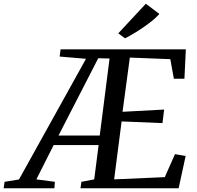

<svg xmlns="http://www.w3.org/2000/svg" viewBox="-106 -1007 1052 1027"><path d="M-86.5 0 -81.5 -34.5 -4.5 -47 354 -692.5 213 -704.5 218 -743H888L880.5 -586H824L805 -690.5L588.5 -699L549.5 -409L772 -421L763 -348.5L544.5 -357.5L504.5 -47.5L775.5 -59.5L830 -182.5L887 -172.5L849.5 0H324.5L329.5 -34.5L398 -47.5L421.5 -231H181L88.5 -47.5L187.5 -34.5L185 0ZM207 -282H427.5L480 -694L419.5 -695.5ZM563 -802 526.5 -828.5 674 -987 746.5 -932.5Q724 -907.5 691.2 -882.8Q658.5 -858 624.5 -837Q590.5 -816 563 -802Z"/></svg>

Font: Merriweather 48pt
Style: Italic
Weight: 400
Italic angle: -7.8°
Version: Version 2.101